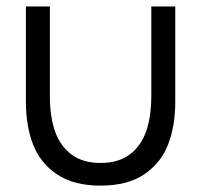

<svg xmlns="http://www.w3.org/2000/svg" viewBox="-20 -560 622 593"><path d="M60 -246.3V-540H134V-264.3Q134 -200 149.8 -154.7Q165.7 -109.3 200.6 -83Q235.5 -56.7 290.7 -56.7Q345.8 -56.7 380.8 -83Q415.7 -109.3 431.5 -154.7Q447.3 -200 447.3 -264.3V-540H521.3V-246.3Q521.3 -170.8 499.2 -113.8Q477.2 -56.8 425.8 -21.8Q374.3 13.3 290.7 13.3Q207 13.3 155.6 -21.8Q104.2 -56.8 82.1 -113.8Q60 -170.8 60 -246.3Z"/></svg>

Font: Hauora
Style: Regular
Weight: 400
Designer: Wayne Shih
Foundry: WCYS
Version: Version 1.001